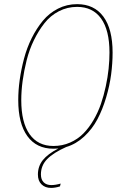

<svg xmlns="http://www.w3.org/2000/svg" viewBox="-20 -711 610 930"><path d="M300.8 1Q238.3 28.8 208.3 59.8Q178.2 90.8 178.2 133.8Q178.2 159.2 191.9 172.4Q205.6 185.5 228.5 185.5Q248.5 185.5 273.9 178.2L270.5 191.9Q247.1 199.2 227.5 199.2Q198.7 199.2 181.2 182.1Q163.6 165 163.6 134.3Q163.6 94.2 187.7 64.2Q211.9 34.2 262.7 8.3Q254.9 9.3 238.8 9.3Q156.7 9.3 112.5 -51.8Q68.4 -112.8 68.4 -226.1Q68.4 -273.4 75.4 -324Q82.5 -374.5 96.4 -427.2Q110.4 -480 133.8 -526.9Q157.2 -573.7 187.7 -610.6Q218.3 -647.5 261 -669.2Q303.7 -690.9 353.5 -690.9Q436 -690.9 480.7 -630.6Q525.4 -570.3 525.4 -456.1Q525.4 -404.8 518.3 -350.6Q511.2 -296.4 494.1 -238.8Q477.1 -181.2 452.1 -133.8Q427.2 -86.4 387.9 -49.8Q348.6 -13.2 300.8 1ZM83 -225.6Q83 -118.2 123.3 -61Q163.6 -3.9 238.8 -3.9Q281.7 -3.9 319.1 -20.3Q356.4 -36.6 383.5 -64Q410.6 -91.3 432.6 -128.9Q454.6 -166.5 468.8 -207.5Q482.9 -248.5 492.4 -293.2Q502 -337.9 506.1 -378.2Q510.3 -418.5 510.3 -456.5Q510.3 -564.9 469.7 -621.3Q429.2 -677.7 353.5 -677.7Q306.2 -677.7 265.1 -656.5Q224.1 -635.3 195.3 -598.6Q166.5 -562 144.3 -516.4Q122.1 -470.7 109.1 -419.2Q96.2 -367.7 89.6 -319.1Q83 -270.5 83 -225.6Z"/></svg>

Font: Fira Sans Compressed Hair
Style: Italic
Weight: 100
Width: 3
Italic angle: -8°
Designer: Carrois Corporate & Edenspiekermann AG
Foundry: Carrois Corporate GbR & Edenspiekermann AG
Version: Version 4.203;PS 004.203;hotconv 1.0.88;makeotf.lib2.5.64775